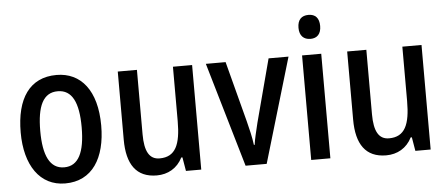

<svg xmlns="http://www.w3.org/2000/svg" viewBox="-50 -861 2307 988"><g transform="rotate(-5 1103.0 -367.5)"><path d="M460 -271C460 -452 379 -550 253 -550C114 -550 44 -446 44 -271C44 -102 119 10 250 10C390 10 460 -103 460 -271ZM145 -270C145 -399 177 -466 252 -466C326 -466 359 -399 359 -271C359 -142 326 -73 252 -73C178 -73 145 -143 145 -270Z M953 -540H854V-259C854 -138 827 -76 745 -76C692 -76 668 -119 668 -207V-540H569V-188C569 -61 617 10 723 10C780 10 829 -17 856 -71H862L874 0H953Z M1182 0H1291L1451 -540H1348L1262 -215C1252 -173 1241 -130 1238 -103H1234C1229 -143 1218 -188 1208 -227L1126 -540H1024Z M1572 -745C1536 -745 1515 -725 1515 -683C1515 -642 1537 -621 1572 -621C1606 -621 1627 -642 1627 -683C1627 -724 1607 -745 1572 -745ZM1620 -540H1521V0H1620Z M2138 -540H2039V-259C2039 -138 2012 -76 1930 -76C1877 -76 1853 -119 1853 -207V-540H1754V-188C1754 -61 1802 10 1908 10C1965 10 2014 -17 2041 -71H2047L2059 0H2138Z"/></g></svg>

Font: Noto Sans Devanagari Condensed Medium
Style: Regular
Weight: 500
Width: 3
Designer: Jelle Bosma - Monotype Design Team
Foundry: Monotype Imaging Inc.
Version: Version 2.004